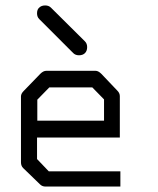

<svg xmlns="http://www.w3.org/2000/svg" viewBox="-20 -736 580 705"><path d="M116 -231V-152L159 -107H422V-51H147Q135 -51 127 -59L65 -119Q57 -127 57 -140V-382Q57 -392 67 -402L128 -465Q139 -476 150 -476H331Q341 -476 352 -465L411 -403Q420 -394 420 -383V-231ZM117 -293H362V-371L319 -415H161L117 -370ZM124 -708Q132 -716 146 -716Q159 -716 167 -708L292 -584Q300 -576 300 -563Q300 -549 292 -541Q284 -533 270 -533Q257 -533 249 -541L124 -666Q116 -674 116 -687Q116 -701.5 124 -708Z"/></svg>

Font: 3270 Nerd Font Mono
Style: Regular
Weight: 400
Monospace: yes
Version: Version 3.0.1;Nerd Fonts 3.0.0